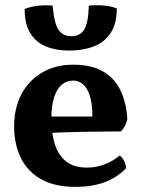

<svg xmlns="http://www.w3.org/2000/svg" viewBox="-20 -719 551 748"><path d="M275 9Q191 9 138 -22Q85 -53 60 -106.5Q35 -160 35 -226Q35 -297 63 -351Q91 -405 143.5 -436Q196 -467 266 -467Q338 -467 383.5 -439.5Q429 -412 451 -363.5Q473 -315 476 -254Q469 -225 451 -207Q426 -207 390 -206.5Q354 -206 312.5 -205.5Q271 -205 228.5 -203.5Q186 -202 148 -199V-265H340Q340 -332 320.5 -368.5Q301 -405 264 -405Q240 -405 221 -389.5Q202 -374 191 -340.5Q180 -307 180 -253Q180 -202 193 -159Q206 -116 236.5 -91Q267 -66 320 -66Q354 -66 388 -79Q422 -92 446 -113Q455 -108 463 -93Q471 -78 471 -63Q434 -26 386 -8.5Q338 9 275 9ZM250 -522Q198 -522 159 -538Q120 -554 98 -589.5Q76 -625 76 -684Q98 -693 127.5 -696.5Q157 -700 185 -697Q191 -628 208 -603Q225 -578 259 -578Q292 -578 308 -603.5Q324 -629 326 -697Q354 -700 384 -697.5Q414 -695 435 -686Q435 -627 411 -590.5Q387 -554 345 -538Q303 -522 250 -522Z"/></svg>

Font: Vollkorn
Style: Bold
Weight: 700
Designer: Friedrich Althausen
Foundry: Friedrich Althausen
Version: Version 5.000